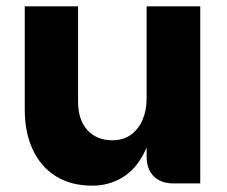

<svg xmlns="http://www.w3.org/2000/svg" viewBox="-20 -578 714 605"><path d="M442 -85V-558H611V0H527Q487 0 464.5 -22.5Q442 -45 442 -85ZM271 7Q203 7 155.5 -23Q108 -53 83 -107Q58 -161 58 -233V-558H226V-258Q226 -200 255.5 -168Q285 -136 334 -136Q368 -136 392 -153Q416 -170 429 -200Q442 -230 442 -268L465 -239Q462 -153 435.5 -99Q409 -45 366 -19Q323 7 271 7Z"/></svg>

Font: Parkinsans Light
Style: Bold
Weight: 700
Version: Version 1.000